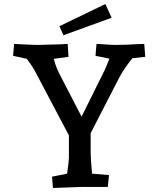

<svg xmlns="http://www.w3.org/2000/svg" viewBox="-20 -928 786 953"><path d="M113 -636 45 -651 50 -710Q145 -705 166 -705Q179 -705 278 -708L316 -710L320 -646L247 -636Q257 -593 284 -544L385 -349L500 -581Q511 -605 523 -637L454 -651L459 -710L480 -709Q534 -705 552 -705Q602 -705 664 -709L696 -710L701 -646L637 -639Q598 -591 573 -545L430 -267V-174Q430 -138 437 -66L521 -59L515 0H382L243 5L238 -51L313 -66Q322 -129 322 -144V-256L161 -561Q145 -594 113 -636ZM275 -798 503 -908 534 -840 295 -753Z"/></svg>

Font: Andada Pro SemiBold
Style: Regular
Weight: 600
Designer: Carolina Giovagnoli
Foundry: Huerta Tipografica
Version: Version 3.005